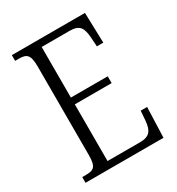

<svg xmlns="http://www.w3.org/2000/svg" viewBox="-171 -822 858 930"><g transform="rotate(-30 257.5 -357.0)"><path d="M35 0H471L477 -169H441L437 -115C432 -64 418 -38 361 -38H180V-355H386V-393H180V-676H336C393 -676 406 -651 410 -593L413 -545H449L444 -714H35V-682H55C98 -682 116 -672 116 -603V-108C116 -42 99 -32 55 -32H35Z"/></g></svg>

Font: Noto Serif Hebrew Condensed Light
Style: Regular
Weight: 300
Width: 3
Designer: Monotype Design Team
Foundry: Monotype Imaging Inc.
Version: Version 2.004